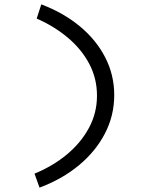

<svg xmlns="http://www.w3.org/2000/svg" viewBox="-20 -755 665 879"><path d="M161 104 138 40Q223 5 287 -48.5Q351 -102 387.5 -170Q424 -238 424 -317Q424 -396 388.5 -463Q353 -530 290.5 -582.5Q228 -635 148 -670L169 -735Q270 -697 345 -635Q420 -573 461.5 -492.5Q503 -412 503 -320Q503 -226 460.5 -144Q418 -62 341.5 1.5Q265 65 161 104Z"/></svg>

Font: Inconsolata Expanded
Style: Regular
Weight: 400
Width: 7
Monospace: yes
Designer: Raph Levien, Cyreal, Brenton Simpson
Foundry: Raph Levien, Cyreal, Google
Version: Version 3.100; ttfautohint (v1.8.4.7-5d5b)